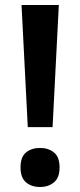

<svg xmlns="http://www.w3.org/2000/svg" viewBox="-20 -734 321 767"><path d="M190 -226H91L66 -714H215ZM62 -65Q62 -107 84 -125Q106 -143 140 -143Q173 -143 195.5 -125Q218 -107 218 -65Q218 -24 195.5 -5.5Q173 13 140 13Q106 13 84 -5.5Q62 -24 62 -65Z"/></svg>

Font: Noto Sans Khmer SemiCondensed SemiBold
Style: Regular
Weight: 600
Width: 4
Designer: Danh Hong and the Monotype Design Team
Foundry: Monotype Imaging Inc.
Version: Version 2.004; ttfautohint (v1.8.4.7-5d5b)